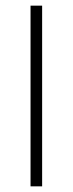

<svg xmlns="http://www.w3.org/2000/svg" viewBox="-20 -659 257 679"><path d="M129 -639V0H88V-639Z"/></svg>

Font: Anek Malayalam ExtraLight
Style: Regular
Weight: 250
Version: Version 1.003